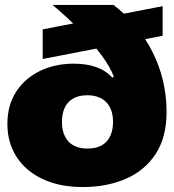

<svg xmlns="http://www.w3.org/2000/svg" viewBox="-20 -749 705 778"><path d="M314 9Q246 9 190 -9Q134 -27 93.5 -61Q53 -95 31.5 -142Q10 -189 10 -247Q10 -323 45.5 -377.5Q81 -432 142 -461.5Q203 -491 279 -491Q332 -491 371.5 -476.5Q411 -462 435 -434L441 -439Q427 -477 391.5 -525Q356 -573 305 -625.5Q254 -678 193 -729H440Q490 -691 530 -642.5Q570 -594 598 -538.5Q626 -483 640.5 -421.5Q655 -360 655 -296Q655 -193 611 -125.5Q567 -58 490 -24.5Q413 9 314 9ZM334 -147Q370 -147 393 -160.5Q416 -174 427 -198.5Q438 -223 438 -255Q438 -282 430.5 -302.5Q423 -323 409 -336.5Q395 -350 376 -356.5Q357 -363 334 -363Q299 -363 276 -349.5Q253 -336 242 -312Q231 -288 231 -255Q231 -228 238.5 -207.5Q246 -187 259.5 -173.5Q273 -160 292 -153.5Q311 -147 334 -147ZM153 -510V-630L639 -724V-604Z"/></svg>

Font: Mona Sans Expanded Black
Style: Regular
Weight: 900
Width: 7
Designer: Deni Anggara
Foundry: GitHub
Version: Version 2.000